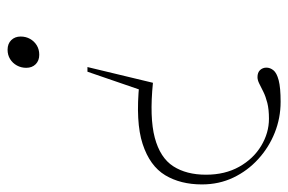

<svg xmlns="http://www.w3.org/2000/svg" viewBox="-162 -356 742 494"><g transform="rotate(-90 209.0 -109.0)"><path d="M315 -379Q300 -379 290.8 -388.2Q281.5 -397.5 281.5 -412.5Q281.5 -425.5 287.5 -436.5Q293.5 -447.5 304 -454Q314.5 -460.5 328 -460.5Q343.5 -460.5 352.8 -451Q362 -441.5 362 -427Q362 -413.5 356 -402.8Q350 -392 339.5 -385.5Q329 -379 315 -379ZM194 242Q152.5 242 114.8 227Q77 212 46.8 184.5Q16.5 157 -1 120.2Q-18.5 83.5 -18.5 39.5Q-18.5 -15.5 5.2 -55Q29 -94.5 85.5 -113Q142 -131.5 241 -121.5L216 -93.5L271.5 -255H283.5L243 -86.5Q153.5 -95.5 101.8 -81.8Q50 -68 28.2 -34.2Q6.5 -0.5 6.5 50Q6.5 99 27 135.5Q47.5 172 80.8 192Q114 212 150.5 212Q174.5 212 191.2 207.8Q208 203.5 220 197.5Q232 191.5 241 187Q250 182.5 257.5 182.5Q269.5 182.5 275.8 189.2Q282 196 282 205.5Q282 215 275.2 223.5Q268.5 232 249.5 237Q230.5 242 194 242Z"/></g></svg>

Font: Newsreader 36pt ExtraLight
Style: Italic
Weight: 250
Italic angle: -17°
Designer: Hugues Gentile
Foundry: Production Type
Version: Version 1.003